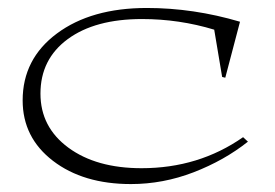

<svg xmlns="http://www.w3.org/2000/svg" viewBox="-20 -443 692 484"><path d="M605 -85.9Q545.4 -38.6 468.3 -8.8Q391.1 21 310.1 21Q189.9 21 113.5 -37.6Q37.1 -96.2 37.1 -189.9Q37.1 -294.4 123.5 -358.6Q210 -422.9 350.1 -422.9Q467.8 -422.9 585 -388.2L547.9 -247.1L540 -249L520 -368.2Q431.6 -395 337.9 -395Q219.7 -395 150.9 -344.5Q82 -293.9 82 -207Q82 -122.6 152.3 -70.8Q222.7 -19 336.9 -19Q481 -19 592.8 -97.2Z"/></svg>

Font: Halibut Exp Thin
Style: Regular
Weight: 250
Width: 7
Designer: Matteo Maggi
Foundry: Collletttivo
Version: Version 3.080 | FøM Fix